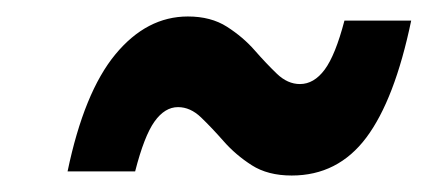

<svg xmlns="http://www.w3.org/2000/svg" viewBox="-20 -496 540 233"><path d="M62 -288Q82 -384 120 -430Q158 -476 208 -476Q236 -476 255.5 -463.5Q275 -451 289 -435Q303 -419 316 -406.5Q329 -394 344 -394Q361 -394 374 -411.5Q387 -429 398 -471H479Q459 -375 424.5 -329Q390 -283 334 -283Q305 -283 285.5 -295.5Q266 -308 251.5 -324.5Q237 -341 224 -353.5Q211 -366 196 -366Q180 -366 167.5 -348.5Q155 -331 144 -288Z"/></svg>

Font: Radio Canada Condensed SemiBold
Style: Italic
Weight: 600
Width: 3
Italic angle: -12°
Designer: Charles Daoud, Etienne Aubert Bonn, Alexandre Saumier Demers, Jacques Le Bailly
Foundry: Radio-Canada
Version: Version 2.104; ttfautohint (v1.8.4.7-5d5b);gftools[0.9.28.de